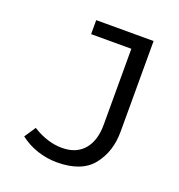

<svg xmlns="http://www.w3.org/2000/svg" viewBox="-127 -796 855 915"><g transform="rotate(20 300.0 -338.5)"><path d="M497 -229Q497 -128 441.5 -58Q386 12 261 12Q210 12 161.5 -4Q113 -20 73 -51L111 -108Q186 -61 260 -61Q332 -61 371 -106.5Q410 -152 410 -233V-618H206V-689H497Z"/></g></svg>

Font: Fira Mono
Style: Regular
Weight: 400
Designer: Carrois Corporate & Edenspiekermann AG
Foundry: Carrois Corporate GbR & Edenspiekermann AG
Version: Version 3.206